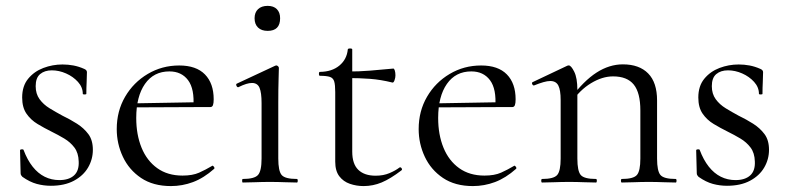

<svg xmlns="http://www.w3.org/2000/svg" viewBox="-20 -616 2660 648"><path d="M100.4 -325.2Q100.4 -299.4 113.5 -281.3Q126.6 -263.2 147.4 -250.5Q168.2 -237.8 190.8 -225.6Q216.6 -213.2 239.8 -198.5Q263 -183.8 278.2 -163.4Q293.4 -143 293.4 -110.4Q293.4 -78.4 277.3 -50.7Q261.2 -23 229.4 -6Q197.6 11 151.6 11Q127.4 11 104 4.7Q80.6 -1.6 55.6 -19.2Q53.6 -21.2 51.6 -24.2Q49.6 -27.2 49.6 -31.2L47.6 -108.6Q47.6 -111.6 53.1 -112.1Q58.6 -112.6 59.6 -109.8Q72.2 -76.2 90.2 -53.5Q108.2 -30.8 130.9 -19.5Q153.6 -8.2 180.4 -8.2Q212.4 -8.2 229.8 -23.9Q247.2 -39.6 245.6 -71.2Q244.8 -100 231.1 -118.1Q217.4 -136.2 196.8 -148.5Q176.2 -160.8 153.8 -171.8Q129.2 -184 106.6 -197.6Q84 -211.2 69.4 -232.3Q54.8 -253.4 54.8 -286.8Q54.8 -325.6 75 -350.2Q95.2 -374.8 126.3 -386.6Q157.4 -398.4 191 -398.4Q209.8 -398.4 227.9 -395Q246 -391.6 264.4 -383.4Q273.4 -379.6 273.4 -372.4Q273.4 -356.4 272.4 -338.5Q271.4 -320.6 271.4 -299.4Q271.4 -297.2 265.4 -297.2Q259.4 -297.2 259.4 -299.4Q259.4 -321.6 243.1 -339.6Q226.8 -357.6 203 -368.1Q179.2 -378.6 155 -378.6Q130.6 -378.6 115.5 -366Q100.4 -353.4 100.4 -325.2Z M557 12Q496.8 12 456.1 -15.4Q415.4 -42.8 394.7 -86.9Q374 -131 374 -180.4Q374 -241 402.2 -289.4Q430.4 -337.8 478.6 -366.4Q526.8 -395 584.8 -395Q642.2 -395 671.7 -364.8Q701.2 -334.6 701.2 -280.8Q701.2 -267.8 698.8 -261.2Q696.4 -254.6 689.4 -254.6H632.6Q637 -315.6 614.8 -345.3Q592.6 -375 551.6 -375Q498.8 -375 469.3 -332.8Q439.8 -290.6 439.8 -217.8Q439.8 -161.4 457.8 -117.4Q475.8 -73.4 510.8 -48.4Q545.8 -23.4 596 -23.4Q630 -23.4 652.1 -33.3Q674.2 -43.2 696 -56.2Q698 -58.2 701.5 -53.8Q705 -49.4 703 -46.4Q667.6 -15 631.5 -1.5Q595.4 12 557 12ZM422.4 -253.6 421.4 -267 647.6 -271V-254.6Z M799.4 0Q797.2 0 797.2 -6Q797.2 -12 799.4 -12Q838.4 -12 850.6 -25.3Q862.8 -38.6 862.8 -81V-268Q862.8 -303.4 855.9 -319.7Q849 -336 830.4 -336Q821.8 -336 810.7 -332.6Q799.6 -329.2 784.6 -321.8Q780.6 -320.8 778.1 -326.4Q775.6 -332 779.4 -333.8L908.8 -394.2Q911.6 -395.2 912.6 -395.2Q915.2 -395.2 918.2 -392.6Q921.2 -390 921.2 -386.8Q921.2 -378.8 920.2 -348Q919.2 -317.2 919.2 -269.2V-81Q919.2 -38.6 930.7 -25.3Q942.2 -12 982 -12Q985 -12 985 -6Q985 0 982 0Q964.4 0 940.8 -1Q917.2 -2 890.6 -2Q865 -2 841.4 -1Q817.8 0 799.4 0ZM883.4 -511.8Q862.6 -511.8 850.9 -523Q839.2 -534.2 839.2 -554.4Q839.2 -574 850.9 -585.1Q862.6 -596.2 883.4 -596.2Q903.4 -596.2 914.4 -585.1Q925.4 -574 925.4 -554.4Q925.4 -511.8 883.4 -511.8Z M1207 12Q1183 12 1160.9 4.4Q1138.8 -3.2 1125.1 -21.2Q1111.4 -39.2 1111.4 -70.4V-305.2Q1111.4 -329.4 1108 -341Q1104.6 -352.6 1093.6 -356.4Q1082.6 -360.2 1059.6 -360.2Q1056.4 -360.2 1056.4 -366.8Q1056.4 -373.4 1059.6 -373.4Q1100.2 -373.8 1125.4 -394.7Q1150.6 -415.6 1153.8 -449.2Q1154.2 -452.4 1161.5 -452.4Q1168.8 -452.4 1168.8 -449.2V-104.2Q1168.8 -62.6 1189.3 -42.8Q1209.8 -23 1247.8 -23Q1274 -23 1294.5 -31.7Q1315 -40.4 1328.2 -50.6Q1332 -52.8 1335.3 -48.3Q1338.6 -43.8 1334.6 -40.8Q1297.6 -12.6 1268.3 -0.3Q1239 12 1207 12ZM1304.4 -337.4Q1265 -347.2 1228.9 -349.9Q1192.8 -352.6 1152.2 -352.6V-374.6Q1191.6 -374.6 1228.7 -377.6Q1265.8 -380.6 1307.6 -384.6Q1310.4 -384.6 1312.5 -377.9Q1314.6 -371.2 1314.6 -361.4Q1314.6 -353.8 1311.5 -345.1Q1308.4 -336.4 1304.4 -337.4Z M1576 12Q1515.8 12 1475.1 -15.4Q1434.4 -42.8 1413.7 -86.9Q1393 -131 1393 -180.4Q1393 -241 1421.2 -289.4Q1449.4 -337.8 1497.6 -366.4Q1545.8 -395 1603.8 -395Q1661.2 -395 1690.7 -364.8Q1720.2 -334.6 1720.2 -280.8Q1720.2 -267.8 1717.8 -261.2Q1715.4 -254.6 1708.4 -254.6H1651.6Q1656 -315.6 1633.8 -345.3Q1611.6 -375 1570.6 -375Q1517.8 -375 1488.3 -332.8Q1458.8 -290.6 1458.8 -217.8Q1458.8 -161.4 1476.8 -117.4Q1494.8 -73.4 1529.8 -48.4Q1564.8 -23.4 1615 -23.4Q1649 -23.4 1671.1 -33.3Q1693.2 -43.2 1715 -56.2Q1717 -58.2 1720.5 -53.8Q1724 -49.4 1722 -46.4Q1686.6 -15 1650.5 -1.5Q1614.4 12 1576 12ZM1441.4 -253.6 1440.4 -267 1666.6 -271V-254.6Z M2078.6 0Q2075.6 0 2075.6 -6Q2075.6 -12 2078.6 -12Q2117.6 -12 2129.4 -25.3Q2141.2 -38.6 2141.2 -81V-243.4Q2141.2 -303 2118.9 -330.6Q2096.6 -358.2 2049 -358.2Q2012.6 -358.2 1974.7 -335.2Q1936.8 -312.2 1909.8 -271.8L1905.6 -283.8Q1950.2 -343.4 1993.4 -371.1Q2036.6 -398.8 2082.2 -398.8Q2137.4 -398.8 2167.5 -368.2Q2197.6 -337.6 2197.6 -277V-81Q2197.6 -38.6 2209.1 -25.3Q2220.6 -12 2260.4 -12Q2263.4 -12 2263.4 -6Q2263.4 0 2260.4 0Q2242.8 0 2219.2 -1Q2195.6 -2 2169.8 -2Q2144.2 -2 2120.2 -1Q2096.2 0 2078.6 0ZM1809.6 0Q1806.6 0 1806.6 -6Q1806.6 -12 1809.6 -12Q1848.6 -12 1860.4 -25.3Q1872.2 -38.6 1872.2 -81V-278.6Q1872.2 -312 1864.4 -327.3Q1856.6 -342.6 1837.2 -342.6Q1827.4 -342.6 1813.8 -338.7Q1800.2 -334.8 1782.8 -327.8Q1778.8 -326.6 1776.4 -331.8Q1774 -337 1777.6 -338.8L1894.2 -394Q1897 -395.2 1899.6 -395.2Q1907.4 -395.2 1918 -374Q1928.6 -352.8 1928.6 -312.6V-81Q1928.6 -38.6 1940.1 -25.3Q1951.6 -12 1991.4 -12Q1994.4 -12 1994.4 -6Q1994.4 0 1991.4 0Q1973.8 0 1950.2 -1Q1926.6 -2 1900.8 -2Q1875.2 -2 1851.2 -1Q1827.2 0 1809.6 0Z M2382.4 -325.2Q2382.4 -299.4 2395.5 -281.3Q2408.6 -263.2 2429.4 -250.5Q2450.2 -237.8 2472.8 -225.6Q2498.6 -213.2 2521.8 -198.5Q2545 -183.8 2560.2 -163.4Q2575.4 -143 2575.4 -110.4Q2575.4 -78.4 2559.3 -50.7Q2543.2 -23 2511.4 -6Q2479.6 11 2433.6 11Q2409.4 11 2386 4.7Q2362.6 -1.6 2337.6 -19.2Q2335.6 -21.2 2333.6 -24.2Q2331.6 -27.2 2331.6 -31.2L2329.6 -108.6Q2329.6 -111.6 2335.1 -112.1Q2340.6 -112.6 2341.6 -109.8Q2354.2 -76.2 2372.2 -53.5Q2390.2 -30.8 2412.9 -19.5Q2435.6 -8.2 2462.4 -8.2Q2494.4 -8.2 2511.8 -23.9Q2529.2 -39.6 2527.6 -71.2Q2526.8 -100 2513.1 -118.1Q2499.4 -136.2 2478.8 -148.5Q2458.2 -160.8 2435.8 -171.8Q2411.2 -184 2388.6 -197.6Q2366 -211.2 2351.4 -232.3Q2336.8 -253.4 2336.8 -286.8Q2336.8 -325.6 2357 -350.2Q2377.2 -374.8 2408.3 -386.6Q2439.4 -398.4 2473 -398.4Q2491.8 -398.4 2509.9 -395Q2528 -391.6 2546.4 -383.4Q2555.4 -379.6 2555.4 -372.4Q2555.4 -356.4 2554.4 -338.5Q2553.4 -320.6 2553.4 -299.4Q2553.4 -297.2 2547.4 -297.2Q2541.4 -297.2 2541.4 -299.4Q2541.4 -321.6 2525.1 -339.6Q2508.8 -357.6 2485 -368.1Q2461.2 -378.6 2437 -378.6Q2412.6 -378.6 2397.5 -366Q2382.4 -353.4 2382.4 -325.2Z"/></svg>

Font: Cormorant Infant Light
Style: Regular
Weight: 300
Designer: Christian Thalmann (Catharsis Fonts)
Foundry: Catharsis Fonts
Version: Version 4.001